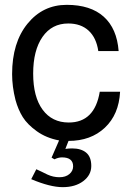

<svg xmlns="http://www.w3.org/2000/svg" viewBox="-20 -559 546 793"><path d="M224 21Q171 11 132 -17Q93 -45 74 -75.5Q55 -106 44 -146Q30 -201 30 -253Q30 -383 93.5 -461Q157 -539 255.5 -539Q354 -539 408.5 -490Q463 -441 470 -348H386Q378 -403 346 -432.5Q314 -462 262 -462Q194 -462 155.5 -406.5Q117 -351 117 -255Q117 -159 156 -106Q195 -53 264 -53Q371 -53 392 -180H476Q471 -86 413 -31.5Q355 23 263 23L250 56Q264 54 278 54Q315 54 336 71.5Q357 89 357 126.5Q357 164 324 189Q291 214 239 214Q187 214 109 181L130 140Q137 143 152.5 150.5Q168 158 176 162Q200 173 225.5 173Q251 173 266.5 160Q282 147 282 128Q282 91 236 91Q221 91 205 99L193 92Z"/></svg>

Font: Autonym
Style: Regular
Weight: 500
Version: Version 1.0.20131126